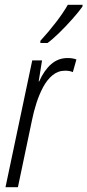

<svg xmlns="http://www.w3.org/2000/svg" viewBox="-20 -784 366 804"><path d="M3 0 115 -531H156L142 -443H144Q165 -490 194.5 -515.5Q224 -541 263 -541Q274 -541 283 -539.5Q292 -538 300 -535L285 -482Q272 -488 253 -488Q223 -488 200 -469Q177 -450 160.5 -419Q144 -388 132.5 -352Q121 -316 114 -281L55 0ZM149 -613Q184 -651 215 -691.5Q246 -732 264 -764H326L325 -756Q311 -736 284.5 -706Q258 -676 229.5 -648Q201 -620 179 -604H149Z"/></svg>

Font: Noto Sans ExtraCondensed Light
Style: Italic
Weight: 300
Width: 2
Italic angle: -12°
Designer: Monotype Design Team
Foundry: Monotype Imaging Inc.
Version: Version 2.013; ttfautohint (v1.8.4.7-5d5b)